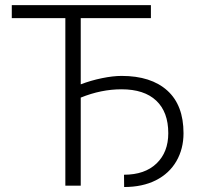

<svg xmlns="http://www.w3.org/2000/svg" viewBox="-20 -731 784 756"><path d="M574.2 -659.7H297.9V-398.9Q337.4 -414.1 381.1 -423.1Q424.8 -432.1 459 -432.1Q574.7 -432.1 638.7 -374.5Q702.6 -316.9 702.6 -206.5Q702.6 -145 674.6 -96.4Q646.5 -47.9 593.8 -21.2Q541 5.4 468.8 5.4L468.3 -43Q550.3 -43 596.4 -87.4Q642.6 -131.8 642.6 -206.5Q642.6 -290 595.2 -334.7Q547.9 -379.4 458.5 -379.4Q378.4 -379.4 297.9 -346.7V0H237.3V-659.7H26.4V-710.9H574.2Z"/></svg>

Font: Roboto-Light
Style: Regular
Weight: 300
Designer: Google
Version: Version 2.137; 2017